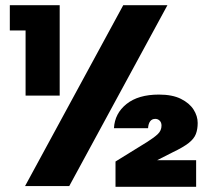

<svg xmlns="http://www.w3.org/2000/svg" viewBox="-20 -720 821 743"><path d="M457 -700H628L248 0H77ZM79 -602H18V-700H211V-350H79ZM421 -224Q424 -281 469.5 -317.5Q515 -354 595 -354Q647 -354 680 -337.5Q713 -321 729 -296Q745 -271 745 -244Q745 -220 738 -201.5Q731 -183 710 -166.5Q689 -150 647 -130L529 -70L535 -100H739V3H427V-95L550 -171Q577 -188 591 -201.5Q605 -215 605 -234Q605 -246 598 -253Q591 -260 581 -260Q568 -260 561 -250.5Q554 -241 553 -224Z"/></svg>

Font: Albert Sans Black
Style: Regular
Weight: 900
Designer: Andreas Rasmussen
Foundry: a.Foundry
Version: Version 1.025